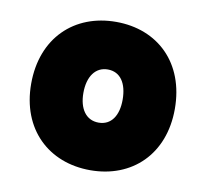

<svg xmlns="http://www.w3.org/2000/svg" viewBox="-61 -810 656 612"><g transform="rotate(10 267.0 -504.0)"><path d="M500 -503C500 -356 403 -264 268 -264C133 -264 35 -356 35 -503C35 -652 133 -744 268 -744C403 -744 500 -652 500 -503ZM331 -503C331 -556 309 -590 268 -590C228 -590 204 -556 204 -503C204 -452 227 -418 268 -418C309 -418 331 -452 331 -503Z"/></g></svg>

Font: Repo Black
Style: Regular
Weight: 900
Designer: Stefan Peev
Foundry: Context Ltd
Version: Version 1.502